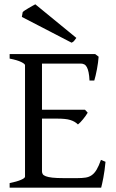

<svg xmlns="http://www.w3.org/2000/svg" viewBox="-20 -864 536 884"><path d="M465.8 -119.1Q461.9 -77.1 455.8 -45.7Q449.7 -14.2 445.8 0H24.4V-21Q57.6 -27.8 76.4 -35.9Q95.2 -43.9 95.2 -50.8V-564Q95.2 -569.8 77.4 -578.6Q59.6 -587.4 24.4 -594.2V-615.2H418L434.1 -603Q433.1 -590.3 431.2 -575.2Q429.2 -560.1 426.3 -544.9Q423.3 -529.8 420.2 -516.1Q417 -502.4 414.1 -493.2H392.1Q391.1 -515.6 387.9 -530.8Q384.8 -545.9 379.9 -554.9Q375 -564 367.9 -567.6Q360.8 -571.3 352.1 -571.3H173.3V-358.9H371.1L383.8 -345.2Q379.9 -338.4 374.3 -330.6Q368.7 -322.8 362.5 -315.2Q356.4 -307.6 350.3 -301.3Q344.2 -294.9 338.9 -291Q331.5 -298.3 323 -303.2Q314.5 -308.1 303.5 -311.5Q292.5 -314.9 277.6 -316.4Q262.7 -317.9 242.2 -317.9H173.3V-75.2Q173.3 -67.9 176.8 -62.3Q180.2 -56.6 190.9 -52.5Q201.7 -48.3 221.2 -46.1Q240.7 -43.9 272.9 -43.9H335.9Q358.4 -43.9 374.3 -46.4Q390.1 -48.8 402.3 -57.4Q414.6 -65.9 424.6 -82.5Q434.6 -99.1 444.8 -127.9ZM331.5 -689.5Q324.7 -680.2 321 -675.5Q317.4 -670.9 309.6 -667.5L80.6 -786.1L84.5 -808.1Q87.9 -812 95.5 -816.9Q103 -821.8 111.8 -826.9Q120.6 -832 128.9 -836.7Q137.2 -841.3 142.6 -844.2Z"/></svg>

Font: Gentium Kaktovik
Style: Regular
Weight: 400
Designer: J. Victor Gaultney and Annie Olsen
Foundry: SIL International
Version: Version 1.102; 2013; Maintenance release